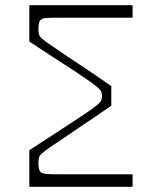

<svg xmlns="http://www.w3.org/2000/svg" viewBox="-20 -720 580 740"><path d="M93 0V-141Q176 -195 229 -229.5Q282 -264 311.5 -284Q341 -304 354.5 -315.5Q368 -327 370.5 -334Q373 -341 373 -350Q373 -359 370.5 -366Q368 -373 354.5 -384.5Q341 -396 311.5 -416.5Q282 -437 229 -471Q176 -505 93 -560V-700H491V-652Q428 -652 365.5 -652Q303 -652 239 -652Q198 -652 178.5 -651.5Q159 -651 152 -650Q145 -649 140 -646Q133 -642 130.5 -632.5Q128 -623 128 -608Q128 -597 130 -588.5Q132 -580 142 -571Q152 -562 175 -546.5Q198 -531 239 -503Q266 -485 309 -456.5Q352 -428 409 -388V-313Q352 -273 309 -244.5Q266 -216 239 -197Q198 -170 175 -154Q152 -138 142 -129Q132 -120 130 -112Q128 -104 128 -92Q128 -77 130.5 -68Q133 -59 140 -54Q145 -52 152 -50.5Q159 -49 178.5 -48.5Q198 -48 239 -48Q303 -48 365.5 -48Q428 -48 491 -48V0Z"/></svg>

Font: Ojuju Light
Style: Regular
Weight: 300
Designer: Chisaokwu Joboson, Mirko Velimirovic
Foundry: Udi Foundry
Version: Version 1.000